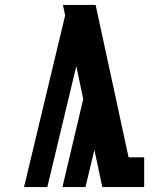

<svg xmlns="http://www.w3.org/2000/svg" viewBox="-20 -755 640 775"><path d="M77 0 243 -693 234 -735H366L499 -120H562V0H393L361 -150L325 0H232L316 -355L288 -488L171 0Z"/></svg>

Font: Iosevka Slab Heavy Extended
Style: Regular
Weight: 900
Width: 7
Monospace: yes
Designer: Belleve Invis
Foundry: Belleve Invis
Version: Version 11.1.0; ttfautohint (v1.8.3)